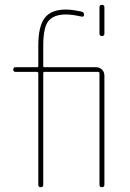

<svg xmlns="http://www.w3.org/2000/svg" viewBox="-20 -780 540 800"><path d="M394.5 -639.6V-750Q394.5 -759.8 404.8 -759.8Q415 -759.8 415 -750V-639.6Q415 -629.9 404.8 -629.9Q394.5 -629.9 394.5 -639.6ZM44.9 -480.5Q35.2 -480.5 35.2 -490.2Q35.2 -500 44.9 -500H134.8Q139.6 -500 139.6 -504.9V-589.8Q139.6 -670.9 166.5 -705.6Q193.4 -740.2 254.9 -740.2Q280.3 -740.2 320.3 -731.4Q330.1 -729.5 330.1 -717.8Q330.1 -709 319.3 -710.9Q281.2 -719.7 254.9 -719.7Q205.1 -719.7 182.6 -693.4Q160.2 -667 160.2 -589.8V-504.9Q160.2 -500 165 -500H379.9Q394.5 -500 404.8 -490.2Q415 -480.5 415 -464.8V-9.8Q415 0 404.8 0Q394.5 0 394.5 -9.8V-474.6Q394.5 -479.5 389.6 -480.5H165Q160.2 -480.5 160.2 -474.6V-9.8Q160.2 0 149.9 0Q139.6 0 139.6 -9.8V-474.6Q139.6 -479.5 134.8 -480.5Z"/></svg>

Font: Rounded-X Mgen+ 1m thin
Style: Regular
Weight: 100
Designer: [Source Han Sans]
Ryoko NISHIZUKA  (kana & ideographs); Paul D. Hunt (Latin, Greek & Cyrillic); Wenlong ZHANG  (bopomofo
Version: Version 1.059.20150602